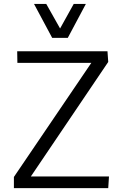

<svg xmlns="http://www.w3.org/2000/svg" viewBox="-20 -977 623 997"><path d="M52.2 0V-58.1L454.1 -650.4H70.3L69.3 -710.9H538.1L542 -655.3L140.1 -60.5H545.9L542 0ZM251 -780.3 156.7 -956.5H220.2L292 -829.1L362.8 -956.5H425.8L332 -780.3Z"/></svg>

Font: Comme Light
Style: Regular
Weight: 300
Version: Version 1.000;gftools[0.9.27]